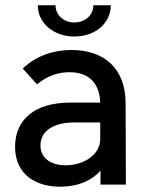

<svg xmlns="http://www.w3.org/2000/svg" viewBox="-20 -698 560 726"><path d="M261 -560C341 -560 399 -611 399 -678H333C333 -641 302 -613 261 -613C221 -613 190 -641 190 -678H123C123 -611 182 -560 261 -560ZM456 0 455 -307C455 -441 372 -509 250 -509C191 -509 122 -492 66 -439L120 -379C158 -411 199 -425 243 -425C340 -425 358 -353 359 -310H244C112 -310 37 -246 37 -143C37 -36 118 8 207 8C273 8 326 -14 360 -53V0ZM359 -172C359 -113 297 -73 228 -73C176 -73 133 -97 133 -148C133 -204 184 -235 262 -235H359Z"/></svg>

Font: Arthouse Owned Medium
Style: Regular
Weight: 500
Designer: Jeremy Tribby
Foundry: Tribby Type
Version: Version 1.000;PS 001.000;hotconv 1.0.88;makeotf.lib2.5.64775